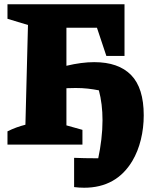

<svg xmlns="http://www.w3.org/2000/svg" viewBox="-20 -677 716 899"><path d="M15 0V-62Q55 -82 99 -93L111 -560L15 -589V-657H563V-415H478L434 -547H291V-369Q362 -386 421 -386Q535 -386 594 -325.5Q653 -265 653 -137Q653 -78 639.5 -23Q626 32 600 76Q525 202 374 202Q351 202 327 199V62Q352 63 376 63.5Q400 64 424 64Q432 64 440 64Q449 22 454.5 -24Q460 -70 460 -114Q460 -190 443 -254Q418 -259 391.5 -262Q365 -265 334 -265Q313 -265 291 -264V-90L366 -69V0Z"/></svg>

Font: Piazzolla ExtraBold
Style: Regular
Weight: 800
Designer: Juan Pablo del Peral
Foundry: Huerta Tipografica
Version: Version 1.330